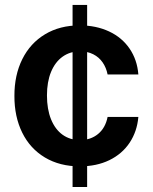

<svg xmlns="http://www.w3.org/2000/svg" viewBox="-20 -747 612 767"><path d="M269.9 0V-727.3H328.1V0ZM299 -82.4Q218.8 -82.4 159.4 -117.9Q100.1 -153.4 68.7 -217.3Q37.3 -281.2 37.6 -363.6Q37.3 -446.7 69.1 -510.7Q100.9 -574.6 160 -610.1Q219.1 -645.6 298.3 -645.6Q364 -645.6 415.7 -621.4Q467.3 -597.3 497.7 -552.7Q528.1 -508.2 532.7 -449.6H409.8Q404.5 -476.6 390.1 -497.5Q375.7 -518.5 352.6 -530.2Q329.5 -541.9 299.7 -541.9Q259.9 -541.9 230.1 -520.6Q200.3 -499.3 183.9 -459.7Q167.6 -420.1 167.6 -365.8Q167.6 -310.7 183.9 -270.4Q200.3 -230.1 229.9 -208.8Q259.6 -187.5 299.7 -187.5Q342.3 -187.5 371.8 -211.8Q401.3 -236.2 409.8 -279.8H532.7Q527.7 -221.9 497.9 -177Q468 -132.1 416.9 -107.2Q365.8 -82.4 299 -82.4Z"/></svg>

Font: Riot Sans
Style: Regular
Weight: 400
Designer: Rasmus Andersson
Foundry: rsms
Version: Version 3.005